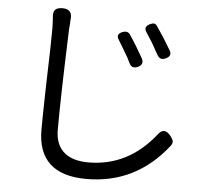

<svg xmlns="http://www.w3.org/2000/svg" viewBox="-55 -818 967 921"><g transform="rotate(5 428.5 -358.0)"><path d="M394 45Q159 45 159 -172Q159 -225 162 -358Q163 -408 164 -433Q169 -588 169 -664Q169 -679 167 -709Q163 -737 173 -749Q183 -761 210 -761Q260 -761 252 -707Q252 -700 251 -685.5Q250 -671 249 -664Q237 -334 237 -178Q237 -104 283 -67Q324 -35 397 -35Q588 -35 717 -198Q745 -236 777 -197Q789 -182 791 -172Q793 -160 782 -147Q631 45 394 45ZM552 -527Q540 -553 522 -582Q502 -616 492 -632Q473 -659 505 -672Q529 -681 541 -665Q575 -615 609 -554Q623 -526 594 -512.5Q565 -499 552 -527ZM682 -578Q679 -583 674 -592Q659 -620 651 -633Q631 -665 621 -680Q602 -706 633 -721Q646 -727 653 -726Q661 -725 668 -715Q703 -665 738 -605Q754 -579 724 -565Q697 -551 682 -578Z"/></g></svg>

Font: GenSenRounded TW R
Style: Regular
Weight: 400
Version: Version 1.501;PS 1;hotconv 16.6.51;makeotf.lib2.5.65220